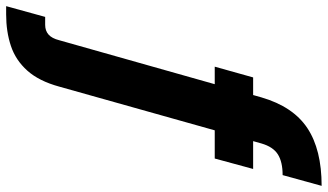

<svg xmlns="http://www.w3.org/2000/svg" viewBox="-387 -578 1067 625"><g transform="rotate(90 146.5 -265.5)"><path d="M-146 248 -111 121H-85Q-66 121 -53.5 110Q-41 99 -35 75L151 -583Q181 -686 251 -732.5Q321 -779 439 -779L404 -652Q361 -652 336.5 -636.5Q312 -621 301 -583L116 75Q98 141 64 179Q30 217 -16.5 232.5Q-63 248 -119 248ZM51 -431 86 -556H384L350 -431Z"/></g></svg>

Font: DM Sans 17pt Black
Style: Italic
Weight: 900
Italic angle: -10°
Version: Version 4.004;gftools[0.9.30]